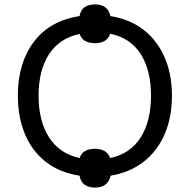

<svg xmlns="http://www.w3.org/2000/svg" viewBox="-20 -792 861 871"><path d="M411 59Q383 59 364.5 46.5Q346 34 341 5Q250 -9 187.5 -58Q125 -107 93 -184Q61 -261 61 -359Q61 -505 133 -601.5Q205 -698 341 -719Q346 -748 364.5 -760Q383 -772 411 -772Q438 -772 456 -760Q474 -748 481 -719Q569 -705 631 -657Q693 -609 726.5 -532.5Q760 -456 760 -358Q760 -260 727 -183.5Q694 -107 632 -58.5Q570 -10 482 5Q475 34 456.5 46.5Q438 59 411 59ZM341 -75Q349 -98 367 -107.5Q385 -117 411 -117Q435 -117 453 -107.5Q471 -98 480 -75Q572 -95 618.5 -169Q665 -243 665 -358Q665 -473 618.5 -546.5Q572 -620 480 -639Q472 -616 454 -606Q436 -596 411 -596Q385 -596 367 -606Q349 -616 341 -638Q250 -619 202.5 -546Q155 -473 155 -358Q155 -243 202.5 -169Q250 -95 341 -75Z"/></svg>

Font: Noto Sans Living
Style: Regular
Weight: 400
Designer: Monotype Design Team
Foundry: Monotype Imaging Inc.
Version: Version 2.013; ttfautohint (v1.8.4.7-5d5b)